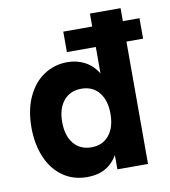

<svg xmlns="http://www.w3.org/2000/svg" viewBox="-80 -766 750 846"><g transform="rotate(-10 295.0 -343.0)"><path d="M38 -247Q38 -326 65.2 -384.2Q92.5 -442.5 139.2 -473Q186 -503.5 243.5 -503.5Q285.5 -503.5 321 -485Q356.5 -466.5 379 -429V-547.5H249.5V-639H379V-697H516V-639H590.5V-547.5H516V0H379V-63.5Q335.5 10.5 243.5 10.5Q180 10.5 133.5 -22.8Q87 -56 62.5 -114.5Q38 -173 38 -247ZM284 -115.5Q334 -115.5 362.8 -150.8Q391.5 -186 391.5 -247Q391.5 -307 362.8 -342.2Q334 -377.5 284 -377.5Q233.5 -377.5 204.5 -342.5Q175.5 -307.5 175.5 -247Q175.5 -186 204.5 -150.8Q233.5 -115.5 284 -115.5Z"/></g></svg>

Font: HK Grotesk ExtraBold
Style: Regular
Weight: 800
Designer: Alfredo Marco Pradil
Foundry: Hanken Design Co.
Version: Version 3.001